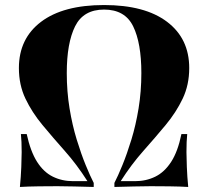

<svg xmlns="http://www.w3.org/2000/svg" viewBox="-20 -742 826 762"><path d="M393 -722Q555 -722 643 -655.5Q731 -589 731 -472Q731 -405 705 -350.5Q679 -296 637.5 -246Q596 -196 548.5 -142.5Q501 -89 459 -23H516Q560 -23 596.5 -41Q633 -59 659.5 -100Q686 -141 700 -210H723Q720 -182 720 -138Q720 -118 721.5 -79.5Q723 -41 727 0Q694 -2 652 -2.5Q610 -3 578 -3Q547 -3 511.5 -2Q476 -1 434 0V-16Q448 -43 466 -87Q484 -131 501.5 -188Q519 -245 530 -312Q541 -379 541 -452Q541 -571 508.5 -637.5Q476 -704 393 -704Q311 -704 278 -637.5Q245 -571 245 -452Q245 -379 256 -312Q267 -245 284.5 -188Q302 -131 320 -87Q338 -43 352 -16V0Q310 -1 274.5 -2Q239 -3 208 -3Q176 -3 134 -2.5Q92 -2 59 0Q63 -41 64.5 -79.5Q66 -118 66 -138Q66 -182 63 -210H86Q101 -141 127 -100Q153 -59 189.5 -41Q226 -23 270 -23H327Q285 -89 237.5 -142.5Q190 -196 148.5 -246Q107 -296 81 -350.5Q55 -405 55 -472Q55 -589 143 -655.5Q231 -722 393 -722Z"/></svg>

Font: Playfair Display Black
Style: Regular
Weight: 900
Designer: Claus Eggers Sørensen
Foundry: Claus Eggers Sørensen
Version: Version 1.203